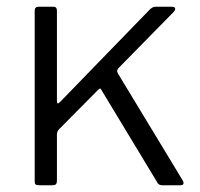

<svg xmlns="http://www.w3.org/2000/svg" viewBox="-20 -550 593 570"><path d="M522 -15Q526 -8 524.5 -4Q523 0 515 0H461Q456 0 452 -2.5Q448 -5 446 -10L281 -283Q280 -286 278 -287Q276 -288 271 -283L156 -167Q152 -163 150.5 -159Q149 -155 149 -148V-15Q149 -6 146 -3Q143 0 134 0H97Q88 0 85.5 -2.5Q83 -5 83 -12V-518Q83 -530 94 -530H139Q149 -530 149 -518V-252Q149 -244 151 -243Q153 -242 159 -248L422 -519Q432 -530 441 -530H490Q499 -530 500 -525Q501 -520 494 -513L331 -347Q329 -344 328 -341Q327 -338 330 -332L522 -15Z"/></svg>

Font: Libre Franklin Light
Style: Regular
Weight: 300
Designer: Pablo Impallari, Rodrigo Fuenzalida, Nhung Nguyen
Foundry: Impallari Type
Version: Version 3.000